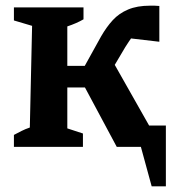

<svg xmlns="http://www.w3.org/2000/svg" viewBox="-20 -517 623 676"><path d="M29 0V-42Q42 -49 56 -56Q70 -63 85 -68L93 -426L29 -445V-491H274V-449Q250 -435 217 -424V-65L272 -47V0ZM161 -209V-285H340V-209ZM344 -221 254 -241 336 -389Q355 -422 377 -446Q399 -470 431 -483.5Q463 -497 508 -497Q516 -497 524 -497Q532 -497 541 -496V-370L421 -384L467 -414Q457 -404 445 -387Q433 -370 421 -351ZM505 -75H564V139H514L476 0H391L262 -241L364 -324Z"/></svg>

Font: Piazzolla 24pt
Style: Bold
Weight: 700
Designer: Juan Pablo del Peral
Foundry: Huerta Tipografica
Version: Version 2.005